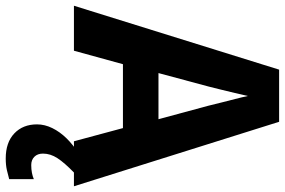

<svg xmlns="http://www.w3.org/2000/svg" viewBox="-182 -574 994 670"><g transform="rotate(90 315.0 -239.0)"><path d="M473 0 427 -171H204L157 0H0L223 -716H405L630 0ZM349 -469Q344 -489 338 -513.5Q332 -538 325.5 -562.5Q319 -587 315 -607Q311 -588 304.5 -561.5Q298 -535 292 -510Q286 -485 282 -470L235 -295H396ZM516 108Q516 127 527 138Q538 149 556 149Q571 149 583.5 146.5Q596 144 605 140V226Q591 230 573.5 234Q556 238 533 238Q477 238 445.5 208Q414 178 414 129Q414 102 427 75.5Q440 49 462.5 26Q485 3 515 -16L582 0Q548 33 532 57.5Q516 82 516 108Z"/></g></svg>

Font: Noto Sans Thai SemiCondensed
Style: Bold
Weight: 700
Width: 4
Designer: Monotype Design Team
Foundry: Monotype Imaging Inc.
Version: Version 2.001